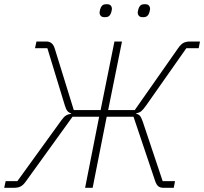

<svg xmlns="http://www.w3.org/2000/svg" viewBox="-42 -896 974 916"><path d="M-15 -32H41L250 -321Q262 -338 272 -344.5Q282 -351 297 -353L298 -355Q287 -358 280 -366Q273 -374 267 -394L184 -666H125L132 -698H179Q209 -698 219 -665L310 -371H438L504 -698H540L474 -371H601L807 -665Q820 -684 832.5 -691Q845 -698 865 -698H912L906 -666H847L656 -394Q642 -374 632.5 -366Q623 -358 609 -356L608 -353Q619 -351 625.5 -343.5Q632 -336 639 -316L734 -32H793L787 0H738Q722 0 713 -7.5Q704 -15 698 -33L595 -339H467L400 0H364L431 -339H304L81 -30Q69 -13 56.5 -6.5Q44 0 24 0H-22ZM458 -814Q444 -814 438.5 -820.5Q433 -827 433 -835Q433 -840 436 -852Q439 -863 445.5 -869.5Q452 -876 467 -876Q481 -876 486.5 -869.5Q492 -863 492 -855Q492 -850 489 -838Q486 -827 479.5 -820.5Q473 -814 458 -814ZM640 -814Q626 -814 620.5 -820.5Q615 -827 615 -835Q615 -840 618 -852Q621 -863 627.5 -869.5Q634 -876 649 -876Q663 -876 668.5 -869.5Q674 -863 674 -855Q674 -850 671 -838Q668 -827 661.5 -820.5Q655 -814 640 -814Z"/></svg>

Font: IBM Plex Sans ExtLt
Style: Italic
Weight: 200
Italic angle: -11°
Designer: Mike Abbink, Paul van der Laan, Pieter van Rosmalen
Foundry: Bold Monday
Version: Version 3.005